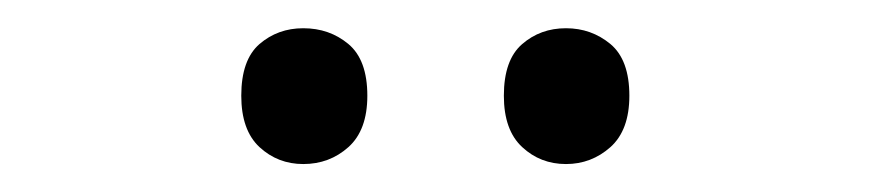

<svg xmlns="http://www.w3.org/2000/svg" viewBox="-20 -748 617 136"><path d="M150.9 -680.2Q150.9 -705.6 163.8 -716.8Q176.8 -728 194.8 -728Q213.4 -728 226.8 -716.8Q240.2 -705.6 240.2 -680.2Q240.2 -655.8 226.8 -643.8Q213.4 -631.8 194.8 -631.8Q176.8 -631.8 163.8 -643.8Q150.9 -655.8 150.9 -680.2ZM336.9 -680.2Q336.9 -705.6 349.9 -716.8Q362.8 -728 380.9 -728Q398.9 -728 412.4 -716.8Q425.8 -705.6 425.8 -680.2Q425.8 -655.8 412.4 -643.8Q398.9 -631.8 380.9 -631.8Q362.8 -631.8 349.9 -643.8Q336.9 -655.8 336.9 -680.2Z"/></svg>

Font: CAA NEO Sans
Style: Regular
Weight: 400
Version: Version 1.10